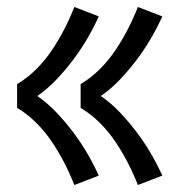

<svg xmlns="http://www.w3.org/2000/svg" viewBox="-20 -615 515 550"><path d="M375 -85Q362 -118 346 -149Q330 -180 310.5 -209Q291 -238 266 -263Q241 -288 211 -306V-374Q241 -392 266 -417Q291 -442 310.5 -471Q330 -500 346 -531Q362 -562 375 -595L445 -568Q430 -535 411.5 -503.5Q393 -472 371 -443Q349 -414 324 -387.5Q299 -361 269 -340Q299 -319 324 -292.5Q349 -266 371 -237Q393 -208 411.5 -176.5Q430 -145 445 -112ZM193 -85Q180 -118 164 -149Q148 -180 128.5 -209Q109 -238 84 -263Q59 -288 29 -306V-374Q59 -392 84 -417Q109 -442 128.5 -471Q148 -500 164 -531Q180 -562 193 -595L263 -568Q248 -535 229.5 -503.5Q211 -472 189 -443Q167 -414 142 -387.5Q117 -361 87 -340Q117 -319 142 -292.5Q167 -266 189 -237Q211 -208 229.5 -176.5Q248 -145 263 -112Z"/></svg>

Font: Iosevka QP
Style: Regular
Weight: 400
Designer: Belleve Invis
Foundry: Belleve Invis
Version: Version 20.0.0; ttfautohint (v1.8.4)